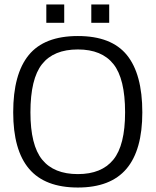

<svg xmlns="http://www.w3.org/2000/svg" viewBox="-20 -823 695 858"><path d="M187 -803H267V-721H187ZM388 -803H468V-721H388ZM39 -321Q39 -492 108.5 -577Q178 -662 328 -662Q478 -662 547 -577Q616 -492 616 -321Q616 -152 545 -68.5Q474 15 328 15Q181 15 110 -68.5Q39 -152 39 -321ZM539 -321Q539 -471 487 -536.5Q435 -602 328 -602Q220 -602 168 -536.5Q116 -471 116 -321Q116 -174 168.5 -109.5Q221 -45 328 -45Q434 -45 486.5 -109.5Q539 -174 539 -321Z"/></svg>

Font: Pridi Light
Style: Regular
Weight: 300
Version: Version 1.002